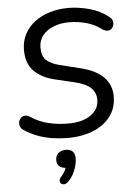

<svg xmlns="http://www.w3.org/2000/svg" viewBox="-63 -761 744 1072"><g transform="rotate(-5 309.0 -224.5)"><path d="M298 9Q253 9 210 2.5Q167 -4 127 -19Q87 -34 53 -57Q39 -66 34.5 -78.5Q30 -91 32.5 -103.5Q35 -116 43.5 -125Q52 -134 65 -135.5Q78 -137 94 -128Q142 -96 195 -83.5Q248 -71 306 -71Q384 -71 431 -103.5Q478 -136 478 -190Q478 -229 450.5 -256Q423 -283 353 -299L248 -324Q178 -341 136 -383Q94 -425 94 -501Q94 -550 114.5 -589.5Q135 -629 172 -657Q209 -685 257.5 -699.5Q306 -714 361 -714Q417 -714 478 -697.5Q539 -681 585 -644Q598 -635 602 -622Q606 -609 603 -597Q600 -585 591.5 -577Q583 -569 570 -568.5Q557 -568 539 -579Q502 -608 454.5 -621Q407 -634 359 -634Q309 -634 270 -618Q231 -602 209 -574Q187 -546 187 -507Q187 -459 211.5 -436Q236 -413 285 -401L389 -375Q483 -354 527 -309.5Q571 -265 571 -201Q571 -149 549.5 -110Q528 -71 490.5 -44.5Q453 -18 403.5 -4.5Q354 9 298 9ZM274 254Q264 264 253 264.5Q242 265 235.5 259Q229 253 229 242.5Q229 232 240 221Q254 206 261.5 190.5Q269 175 271 158L274 174Q248 174 234 161.5Q220 149 220 128Q220 102 236 88Q252 74 278 74Q303 74 316 87Q329 100 329 125Q329 148 322 172Q315 196 303 217Q291 238 274 254Z"/></g></svg>

Font: Nunito ExtraLight Medium
Style: Italic
Weight: 500
Italic angle: -9°
Version: Version 3.602